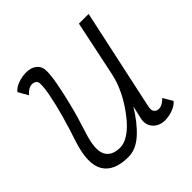

<svg xmlns="http://www.w3.org/2000/svg" viewBox="-169 -778 938 938"><g transform="rotate(-45 300.0 -309.0)"><path d="M71 -543 42 -594Q56 -612 84 -622Q112 -632 140 -632Q175 -632 195.5 -614.5Q216 -597 216 -568Q217 -540 207.5 -487.5Q198 -435 180.5 -365Q163 -295 137 -216Q108 -126 127.5 -86.5Q147 -47 205 -47Q232 -47 260.5 -64.5Q289 -82 316 -112.5Q343 -143 366.5 -179.5Q390 -216 406.5 -254.5Q423 -293 430 -327L491 -618H558L445 -93Q444 -88 443.5 -83Q443 -78 443 -74Q444 -61 452.5 -54Q461 -47 474 -47Q484 -47 496 -53Q508 -59 522 -73L551 -24Q538 -7 510 3.5Q482 14 453 14Q429 14 409 2Q389 -10 380 -31.5Q371 -53 379 -83L393 -144Q350 -73 302 -29.5Q254 14 201 14Q103 14 68.5 -44Q34 -102 73 -222Q97 -293 114.5 -356.5Q132 -420 141.5 -468.5Q151 -517 150 -544Q150 -557 141.5 -564Q133 -571 119 -571Q107 -571 94.5 -563.5Q82 -556 71 -543Z"/></g></svg>

Font: Victor Mono Thin Light
Style: Italic
Weight: 300
Italic angle: -12°
Monospace: yes
Version: Version 1.561;gftools[0.9.30]